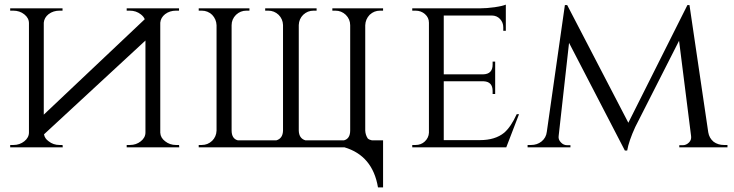

<svg xmlns="http://www.w3.org/2000/svg" viewBox="-20 -636 3169 829"><path d="M170 -56Q173 -38 190 -26Q210 -10 237 -10H250L251 0H24V-10H38Q65 -10 85 -26Q105 -42 105 -64V-536Q105 -558 85 -574Q65 -590 37 -590H24V-600H250V-590H237Q210 -590 190 -575Q171 -560 169 -538V-141L605 -553Q600 -565 588 -574Q568 -590 540 -590H527V-600H753V-590H740Q713 -590 693 -575Q674 -560 672 -538V-63Q673 -41 693 -26Q713 -10 740 -10H753L754 0H527V-10H541Q568 -10 588 -26Q608 -42 608 -64V-461Z M1467 0Q1589 36 1612 173H1634V-30H1586Q1575 -32 1568 -38Q1558 -53 1557 -72V-527Q1558 -553 1576 -572Q1595 -590 1621 -590H1634V-600H1415V-590H1428Q1454 -590 1473 -572Q1492 -553 1492 -527V-73Q1492 -37 1465 -30H1299Q1271 -38 1270 -72V-528Q1271 -554 1289 -572Q1308 -590 1334 -590H1347V-600H1125V-590H1138Q1164 -590 1183 -572Q1201 -554 1202 -528V-72Q1201 -38 1173 -30H1007Q980 -37 980 -73V-527Q980 -553 999 -572Q1018 -590 1044 -590H1057V-600H838V-590H851Q877 -590 896 -572Q914 -553 915 -527V-72Q914 -46 896 -28Q877 -10 851 -10H838V0Z M2166 0H1760V-10H1774Q1798 -10 1814 -25Q1831 -41 1832 -63V-538Q1832 -560 1815 -575Q1798 -590 1774 -590H1760V-600H2052Q2081 -600 2117 -605Q2150 -610 2164 -616V-503H2153V-518Q2153 -539 2139 -554Q2125 -569 2103 -569H1896V-315H2066Q2107 -316 2107 -357V-370H2118V-230H2107V-243Q2107 -283 2069 -285H1896V-31H2052Q2118 -31 2157 -63Q2186 -88 2211 -143H2221Z M3038 -65Q3042 -40 3061 -24Q3080 -10 3106 -10H3121V0H2913V-9H2928Q2943 -9 2955 -21Q2966 -32 2964 -48L2912 -460L2723 -88Q2695 -27 2688 14H2678L2437 -451L2392 -48Q2390 -33 2402 -21Q2413 -9 2429 -9H2443V0H2258V-10H2273Q2299 -10 2318 -25Q2338 -41 2341 -67L2419 -614H2429L2693 -106L2948 -614H2957Z"/></svg>

Font: Cinzel(RUS BY LYAJKA)
Style: Regular
Weight: 400
Designer: Natanael Gama
Version: Version 1.001;PS 001.001;hotconv 1.0.56;makeotf.lib2.0.21325